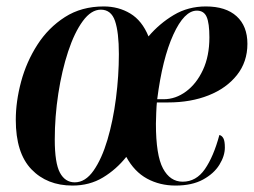

<svg xmlns="http://www.w3.org/2000/svg" viewBox="-20 -566 788 596"><path d="M205 10Q126 10 77.5 -40.5Q29 -91 29 -194Q29 -251 45.5 -312.5Q62 -374 96 -427Q130 -480 181.5 -513Q233 -546 302 -546Q348 -546 384.5 -524Q421 -502 441 -453Q475 -493 519.5 -519.5Q564 -546 619 -546Q681 -546 714.5 -515.5Q748 -485 748 -430Q748 -374 715.5 -333Q683 -292 627.5 -270Q572 -248 502 -248H467Q466 -240 465 -216.5Q464 -193 464 -182Q464 -84 486 -43Q508 -2 547 -2Q589 -2 616 -41Q643 -80 661 -147Q669 -145 673.5 -136.5Q678 -128 678 -108Q678 -82 661 -54.5Q644 -27 610 -8.5Q576 10 525 10Q476 10 436.5 -11.5Q397 -33 372 -79Q341 -40 299.5 -15Q258 10 205 10ZM212 0Q245 0 270.5 -36.5Q296 -73 313.5 -132Q331 -191 340 -261Q349 -331 349 -398Q349 -466 337 -501Q325 -536 293 -536Q263 -536 237 -500.5Q211 -465 191.5 -406Q172 -347 161 -275.5Q150 -204 150 -133Q150 -60 166 -30Q182 0 212 0ZM488 -258Q525 -258 557.5 -282Q590 -306 610 -349Q630 -392 630 -450Q630 -494 621.5 -513.5Q613 -533 591 -533Q552 -533 518 -458.5Q484 -384 468 -258Z"/></svg>

Font: Noto Serif Display ExtraCondensed
Style: Bold Italic
Weight: 700
Width: 2
Italic angle: -12°
Designer: Monotype Design Team
Foundry: Monotype Imaging Inc.
Version: Version 2.009